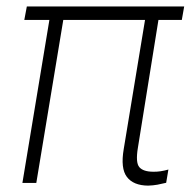

<svg xmlns="http://www.w3.org/2000/svg" viewBox="-20 -566 594 594"><path d="M549.8 -545.9 542.5 -504.4H470.2L406.7 -109.4Q398.9 -63 411.1 -48.8Q423.3 -34.7 454.6 -34.7Q475.6 -34.2 501 -41.5L494.1 -0.5Q480.5 2.9 467 5.4Q453.6 7.8 438 8.3Q392.6 7.8 372.6 -18.6Q352.5 -44.9 362.8 -105L428.7 -504.4H175.8L92.3 0H49.3L132.8 -504.4H55.2L63 -545.9Z"/></svg>

Font: Inter Extra Light
Style: Italic
Weight: 200
Italic angle: -9.39999°
Designer: Rasmus Andersson
Foundry: rsms
Version: Version 4.000;git-3c8e0fc